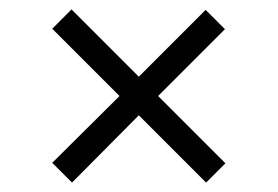

<svg xmlns="http://www.w3.org/2000/svg" viewBox="-20 -434 590 408"><path d="M459 -87 418 -46 275 -189 133 -46 91 -88 234 -230 91 -373 132 -414 275 -271 417 -413 458 -372 316 -230Z"/></svg>

Font: EauTest Medium
Style: Italic
Weight: 500
Italic angle: -12°
Designer: Christian Thalmann (Catharsis Fonts)
Version: Version 0.001;PS 000.001;hotconv 1.0.88;makeotf.lib2.5.64775